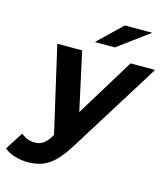

<svg xmlns="http://www.w3.org/2000/svg" viewBox="-225 -856 1020 1164"><g transform="rotate(15 285.0 -274.5)"><path d="M585 -751H413L263 -607H389ZM506 -538 282 -172 202 -538H46L170 1L165 10C135 57 109 76 68 76C34 76 4 63 -18 43L-90 155C-59 184 1 202 56 202C159 202 223 163 302 36L660 -538Z"/></g></svg>

Font: AWKNG-Font
Style: Bold Italic
Weight: 700
Italic angle: -11.3°
Designer: Awakening Church
Foundry: Awakening Church
Version: Version 1.700;PS 001.700;hotconv 1.0.88;makeotf.lib2.5.64775